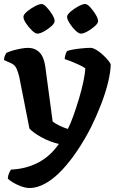

<svg xmlns="http://www.w3.org/2000/svg" viewBox="-27 -739 599 959"><path d="M119 200Q102 200 79.5 192Q57 184 38 172.5Q19 161 12 153Q13 138 18 126.5Q23 115 28 108Q102 105 163 73.5Q224 42 267 -20Q220 -31 179 -54Q138 -77 120 -97L69 -356Q64 -376 56.5 -394.5Q49 -413 31 -422L-7 -439Q-7 -450 -3 -459.5Q1 -469 4 -474Q14 -480 34.5 -486Q55 -492 76.5 -496Q98 -500 112 -500Q147 -500 169.5 -478Q192 -456 199 -408L236 -132Q245 -124 268 -112.5Q291 -101 312 -95Q325 -120 339.5 -160.5Q354 -201 367.5 -246Q381 -291 389.5 -331.5Q398 -372 399 -398Q386 -407 366.5 -416Q347 -425 328 -432.5Q309 -440 296 -444Q297 -457 300.5 -468Q304 -479 308 -484Q321 -489 343 -492.5Q365 -496 387.5 -498Q410 -500 425 -500Q437 -500 454 -490Q471 -480 487 -465Q503 -450 514.5 -436Q526 -422 526 -415Q525 -379 513 -328.5Q501 -278 478.5 -219.5Q456 -161 427 -102Q396 -42 360 12Q324 66 284.5 108.5Q245 151 203 175.5Q161 200 119 200ZM377 -571Q366 -571 349.5 -587Q333 -603 320.5 -623Q308 -643 308 -655Q308 -666 325.5 -681Q343 -696 364.5 -707.5Q386 -719 398 -719Q409 -719 424 -702.5Q439 -686 451 -666Q463 -646 463 -634Q463 -623 447 -608.5Q431 -594 410.5 -582.5Q390 -571 377 -571ZM160 -571Q149 -571 132.5 -587Q116 -603 103 -622.5Q90 -642 90 -655Q90 -666 107.5 -681Q125 -696 147 -707.5Q169 -719 181 -719Q191 -719 206.5 -702.5Q222 -686 234 -666Q246 -646 246 -634Q246 -623 230 -608.5Q214 -594 193.5 -582.5Q173 -571 160 -571Z"/></svg>

Font: Texturina
Style: Bold
Weight: 700
Designer: Guillermo Torres Carreño
Foundry: Omnibus-Type
Version: Version 1.002; ttfautohint (v1.8.3)